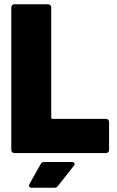

<svg xmlns="http://www.w3.org/2000/svg" viewBox="-20 -720 550 903"><path d="M48 0H478C487 0 493 -6 493 -15V-146C493 -155 487 -161 478 -161H227C223 -161 221 -163 221 -167V-685C221 -694 215 -700 206 -700H48C39 -700 33 -694 33 -685V-15C33 -6 39 0 48 0ZM130 163H235C243 163 248 161 253 154L327 60C335 50 330 42 318 42H189C181 42 175 44 171 52L119 145C113 156 118 163 130 163Z"/></svg>

Font: Barlow Semi Condensed Black
Style: Regular
Weight: 900
Width: 4
Designer: Jeremy Tribby
Foundry: Tribby Type
Version: Version 1.408;PS 001.408;hotconv 1.0.88;makeotf.lib2.5.64775